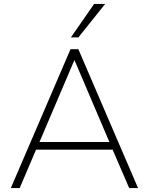

<svg xmlns="http://www.w3.org/2000/svg" viewBox="-20 -955 756 975"><path d="M35 0 338 -705H378L681 0H636L548 -204L575 -195H139L167 -204L80 0ZM357 -648 178 -228 156 -234H558L538 -228L359 -648ZM340 -765 458 -935H514L378 -765Z"/></svg>

Font: Nunito Sans 12pt ExtraLight
Style: Regular
Weight: 200
Designer: Vernon Adams
Foundry: Vernon Adams
Version: Version 3.101;gftools[0.9.27]